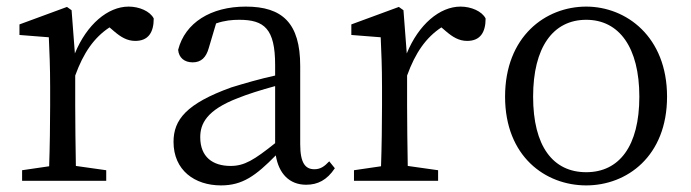

<svg xmlns="http://www.w3.org/2000/svg" viewBox="-20 -548 2094 582"><path d="M197 -517 183 -527 39 -474V-442L128 -435C130 -388 132 -347 132 -283V-228C132 -177 131 -100 129 -44L47 -32V0H302V-32L210 -45C209 -101 208 -177 208 -228V-319C233 -388 265 -434 312 -465L326 -453C346 -436 365 -424 390 -424C429 -424 446 -449 446 -492C435 -514 402 -528 370 -528C307 -528 243 -474 207 -386Z M814 -114C750 -63 721 -45 679 -45C625 -45 587 -72 587 -132C587 -172 605 -214 702 -251C729 -262 773 -276 814 -287ZM978 -59C963 -43 951 -35 933 -35C906 -35 890 -53 890 -111V-348C890 -478 836 -528 725 -528C619 -528 541 -479 520 -397C522 -373 539 -359 564 -359C590 -359 605 -374 613 -403L635 -477C661 -486 684 -488 705 -488C781 -488 814 -461 814 -351V-319C768 -309 720 -295 681 -283C545 -234 506 -185 506 -118C506 -32 570 14 650 14C715 14 755 -15 816 -77C825 -22 857 12 908 12C943 12 971 -2 995 -38Z M1203 -517 1189 -527 1045 -474V-442L1134 -435C1136 -388 1138 -347 1138 -283V-228C1138 -177 1137 -100 1135 -44L1053 -32V0H1308V-32L1216 -45C1215 -101 1214 -177 1214 -228V-319C1239 -388 1271 -434 1318 -465L1332 -453C1352 -436 1371 -424 1396 -424C1435 -424 1452 -449 1452 -492C1441 -514 1408 -528 1376 -528C1313 -528 1249 -474 1213 -386Z M1757 14C1880 14 2002 -74 2002 -255C2002 -437 1878 -528 1757 -528C1633 -528 1511 -437 1511 -255C1511 -74 1633 14 1757 14ZM1757 -26C1656 -26 1596 -105 1596 -255C1596 -404 1656 -488 1757 -488C1857 -488 1918 -404 1918 -255C1918 -105 1857 -26 1757 -26Z"/></svg>

Font: Shippori Mincho
Style: Regular
Weight: 400
Designer: Bonji Tadano  Ryoko NISHIZUKA  (kana & ideographs); Frank Grießhammer (Latin, Greek & Cyrillic); Wenlong ZHANG  (bopomof
Foundry: Adobe Systems Incorporated
Version: Version 1.003;PS 1.001;hotconv 16.6.54;makeotf.lib2.5.65590